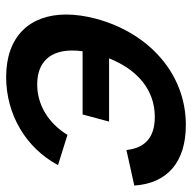

<svg xmlns="http://www.w3.org/2000/svg" viewBox="-20 -574 610 609"><g transform="rotate(-90 284.5 -270.0)"><path d="M192.1 15C355.6 15 484.4 -103.5 528.9 -269.5C538 -303.4 542.4 -335.3 542.4 -364.6C542.4 -479.9 473.2 -555 344.4 -555C224.9 -555 119 -492 64.8 -390.5L160.7 -360.5C198.4 -422.5 257.5 -456.5 320.5 -456.5C395.2 -456.5 428.3 -411.4 428.3 -345.3C428.3 -334.8 427.5 -323.9 425.9 -312.5H225.4L202.9 -228.5H403.4C368.2 -140 304.5 -83.5 218 -83.5C151 -83.5 119.1 -115.5 112.6 -173.5L-0.1 -148.5C7 -42.5 75.6 15 192.1 15Z"/></g></svg>

Font: Manrope
Style: SemiBoldItalic
Weight: 600
Italic angle: -15°
Designer: Mikhail Sharanda
Foundry: Mikhail Sharanda
Version: Version 4.502;hotconv 1.0.109;makeotfexe 2.5.65596